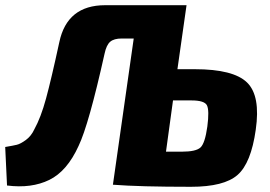

<svg xmlns="http://www.w3.org/2000/svg" viewBox="-29 -710 1039 738"><path d="M653 -444H720Q868 -444 920.5 -393Q973 -342 954 -211Q936 -83 884 -37.5Q832 8 705 8Q507 8 405 0L485 -562H439Q409 -562 394.5 -549.5Q380 -537 373 -504Q312 -230 273 -149Q229 -52 160.5 -18.5Q92 15 -2 3L-9 -145Q21 -150 35.5 -153.5Q50 -157 70.5 -172Q91 -187 103 -213Q128 -258 148 -331.5Q168 -405 199 -548Q229 -690 375 -690H688ZM609 -127H670Q724 -127 741.5 -143Q759 -159 768 -224Q776 -286 766.5 -305Q757 -324 707 -324H636Z"/></svg>

Font: Ezarion Extra Bold
Style: Italic
Weight: 800
Italic angle: -8°
Designer: Natanael Gama
Version: Version 1.001;PS 001.001;hotconv 1.0.70;makeotf.lib2.5.58329